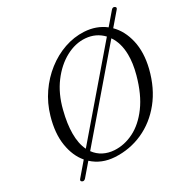

<svg xmlns="http://www.w3.org/2000/svg" viewBox="-175 -917 1115 1125"><g transform="rotate(-30 383.0 -354.0)"><path d="M66 40Q53.5 33 65.5 20L139 -66Q94 -118.5 81 -200.5Q68 -282.5 97.5 -384.5Q119 -459.5 161.5 -521.2Q204 -583 260.8 -627.2Q317.5 -671.5 382.5 -694Q447.5 -716.5 514.5 -713Q594.5 -708.5 652.5 -663.5L721 -743.5Q732 -756 744 -748.5Q756 -741 744.5 -729L673 -645.5Q723.5 -595.5 742 -515Q760.5 -434.5 736 -334.5Q707 -219 642.8 -139.2Q578.5 -59.5 491 -20.2Q403.5 19 305.5 13.5Q218 8.5 158.5 -46L89 35Q77.5 47 66 40ZM158 -230.5Q157.5 -162.5 181 -114.5L616.5 -622Q570.5 -670.5 501.5 -676Q436 -681 371 -646Q306 -611 254.8 -542.8Q203.5 -474.5 179.5 -379Q168.5 -336 163.2 -299Q158 -262 158 -230.5ZM322.5 -23Q388.5 -19 452.5 -51Q516.5 -83 569.2 -154.2Q622 -225.5 653 -339Q663 -376 667.5 -408.2Q672 -440.5 671.5 -468.5Q671 -509 661.2 -542Q651.5 -575 634 -600L196 -89.5Q218 -59 250.5 -42.2Q283 -25.5 322.5 -23Z"/></g></svg>

Font: Fraunces 9pt S050 Light
Style: Italic
Weight: 300
Italic angle: -16°
Version: Version 1.000; ttfautohint (v1.8.3)